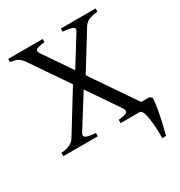

<svg xmlns="http://www.w3.org/2000/svg" viewBox="-186 -742 988 1056"><g transform="rotate(-30 307.5 -214.5)"><path d="M576 -595Q541 -591 520.5 -582.5Q500 -574 487 -554L307 -262L282 -333L419 -554Q434 -576 416 -583.5Q398 -591 355 -595V-615H576ZM380 0V-21Q423 -25 433.5 -34Q444 -43 432 -63L97 -554Q81 -575 67 -582.5Q53 -590 21 -595V-615H240V-595Q199 -591 186.5 -583Q174 -575 188 -554L523 -63Q537 -41 550 -33Q563 -25 591 -21V0ZM172 -63Q158 -41 174 -32.5Q190 -24 235 -21V0H16V-21Q47 -23 69.5 -33Q92 -43 104 -63L291 -367L309 -282ZM588 -44 603 -32Q601 -1 594 38.5Q587 78 578 117Q569 156 561 186H537Q538 135 534 93Q530 51 522 25.5Q514 0 501 0L518 -44Z"/></g></svg>

Font: ChillKai
Style: Regular
Weight: 400
Designer: ChillType
Foundry: 寒蝉字型
Version: Version 2.000